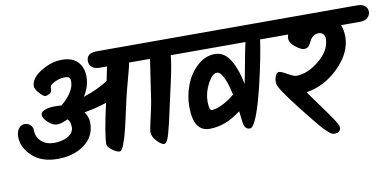

<svg xmlns="http://www.w3.org/2000/svg" viewBox="-74 -886 2533 1240"><g transform="rotate(-10 1193.0 -266.5)"><path d="M612 -662H1190Q1224 -662 1241 -647Q1258 -632 1258 -609.5Q1258 -587 1240.5 -570.5Q1223 -554 1190 -554H1077Q1071 -489 1047 -383Q1023 -277 1010.5 -219Q998 -161 991 -130.5Q984 -100 974 -64Q957 3 936 3Q918 3 889.5 -27.5Q861 -58 861 -88Q861 -97 868 -130Q899 -265 904 -306Q915 -385 941 -554H804Q800 -531 776.5 -444.5Q753 -358 746 -326.5Q739 -295 730.5 -256Q722 -217 716.5 -193Q711 -169 703 -135.5Q695 -102 688.5 -81Q682 -60 674 -40Q660 1 645 1Q625 1 596 -21Q567 -43 567 -61Q567 -125 612 -324Q553 -303 464 -287Q489 -256 489 -213Q489 -125 418.5 -73Q348 -21 242.5 -21Q137 -21 76 -78.5Q15 -136 15 -204Q15 -240 31 -260Q47 -280 69.5 -280Q92 -280 107 -265.5Q122 -251 122 -232Q122 -186 154 -156.5Q186 -127 238 -127Q290 -127 328.5 -148.5Q367 -170 367 -208Q367 -246 348 -262Q306 -241 277.5 -241Q249 -241 219 -269Q189 -297 189 -317Q189 -359 291 -359Q302 -359 326 -357Q414 -431 414 -499Q414 -519 406 -525.5Q398 -532 372 -532Q346 -532 312 -516.5Q278 -501 278 -484Q278 -454 267 -447Q246 -435 234 -435Q222 -435 196.5 -463Q171 -491 171 -509Q171 -562 240 -604.5Q309 -647 378 -647Q447 -647 482 -610Q517 -573 517 -511.5Q517 -450 478 -387Q574 -418 640 -462Q652 -524 659 -554H612Q578 -554 560.5 -569.5Q543 -585 543 -610Q543 -662 612 -662Z M1156 -662H1778Q1812 -662 1829 -647Q1846 -632 1846 -609.5Q1846 -587 1828.5 -570.5Q1811 -554 1778 -554H1663Q1647 -441 1608 -274Q1542 1 1499 1Q1481 1 1470.5 -12Q1460 -25 1457.5 -52.5Q1455 -80 1449 -121Q1348 -42 1242.5 -42Q1137 -42 1137 -205Q1137 -274 1162 -343Q1187 -412 1240 -462Q1293 -512 1357.5 -512Q1422 -512 1460.5 -445Q1499 -378 1514 -288Q1525 -336 1541.5 -427.5Q1558 -519 1567 -554H1156Q1122 -554 1104.5 -569.5Q1087 -585 1087 -610Q1087 -662 1156 -662ZM1278 -159Q1306 -159 1349 -180.5Q1392 -202 1429 -234Q1394 -391 1350 -391Q1320 -391 1289.5 -333.5Q1259 -276 1259 -217.5Q1259 -159 1278 -159Z M1738 -662H2318Q2352 -662 2369 -647Q2386 -632 2386 -609.5Q2386 -587 2368.5 -570.5Q2351 -554 2318 -554H2194Q2208 -518 2208 -477Q2208 -373 2114.5 -279Q2021 -185 1899 -166Q1921 -136 1931.5 -121Q1942 -106 1965 -74Q1988 -42 2004 -20Q2020 2 2037 27Q2072 78 2072 94Q2072 129 2030 129Q2013 129 1994.5 112Q1976 95 1965.5 84.5Q1955 74 1937.5 52.5Q1920 31 1909 18Q1748 -181 1724 -232Q1715 -248 1715 -269Q1715 -290 1724 -308Q1733 -326 1746.5 -326Q1760 -326 1798.5 -304Q1837 -282 1852 -282Q1928 -282 2005 -346Q2082 -410 2082 -486Q2082 -503 2071.5 -515.5Q2061 -528 2043 -528Q2005 -528 1986 -494Q1985 -493 1979.5 -482Q1974 -471 1971.5 -467.5Q1969 -464 1963 -456Q1953 -444 1932.5 -444Q1912 -444 1877 -472Q1842 -500 1842 -526Q1842 -539 1847 -554H1738Q1704 -554 1686.5 -569.5Q1669 -585 1669 -610Q1669 -662 1738 -662Z"/></g></svg>

Font: Kalam
Style: Bold
Weight: 700
Version: Version 2.001;PS 1.0;hotconv 1.0.79;makeotf.lib2.5.61930; tt